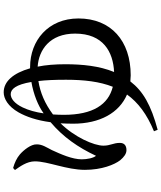

<svg xmlns="http://www.w3.org/2000/svg" viewBox="63 -870 874 1040"><g transform="rotate(-90 500.0 -350.0)"><path d="M99 -706C117 -680 146 -642 146 -598C146 -527 100 -426 100 -327C100 -236 128 -167 152 -136C170 -115 187 -102 207 -102C234 -102 246 -116 246 -138C246 -173 231 -189 231 -227C231 -278 277 -383 352 -459C351 -438 350 -415 350 -391C350 -246 409 -141 508 -99C465 -39 401 9 309 47L317 67C451 31 526 -12 579 -81L612 -79C799 -79 920 -186 920 -362C920 -526 800 -624 657 -624H650C624 -715 579 -767 520 -767C486 -767 444 -744 411 -686C388 -645 368 -589 358 -513C278 -445 222 -365 176 -267C164 -281 157 -315 157 -344C157 -396 185 -458 207 -506C221 -534 239 -559 238 -589C239 -619 207 -659 184 -679C164 -696 139 -708 110 -716ZM400 -500C459 -544 518 -569 581 -579C586 -539 588 -490 588 -429C588 -331 578 -247 550 -176C454 -200 398 -283 398 -442C398 -462 399 -481 400 -500ZM659 -583C749 -577 838 -518 838 -380C838 -228 739 -174 630 -169C663 -249 672 -342 672 -433C672 -489 668 -539 659 -583ZM406 -551C412 -593 423 -633 438 -664C460 -710 487 -729 510 -729C537 -729 562 -701 576 -617C507 -605 447 -580 408 -552Z"/></g></svg>

Font: Noto Serif HK SemiBold
Style: Regular
Weight: 600
Designer: Ryoko NISHIZUKA 西塚涼子 (kana & ideographs); Frank Grießhammer (Latin, Greek & Cyrillic); Wenlong ZHANG 张文龙 (bopomofo); San
Foundry: Adobe
Version: Version 2.001;hotconv 1.1.0;makeotfexe 2.6.0